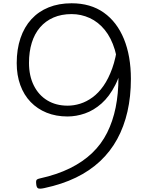

<svg xmlns="http://www.w3.org/2000/svg" viewBox="-20 -1139 932 1172"><path d="M417 -1119Q533 -1119 613.5 -1062Q694 -1005 736.5 -901Q779 -797 779 -657Q779 -550 758 -458Q737 -366 695.5 -290Q654 -214 591 -155Q528 -96 443.5 -55Q359 -14 251 9Q224 15 213.5 11Q203 7 201 -16Q199 -31 202 -38.5Q205 -46 224 -50Q328 -73 407 -112Q486 -151 542.5 -205Q599 -259 634 -329Q669 -399 686 -483Q703 -567 703 -666Q703 -762 681 -835Q659 -908 619.5 -956.5Q580 -1005 527.5 -1029Q475 -1053 417 -1053Q355 -1053 306.5 -1032Q258 -1011 224.5 -972Q191 -933 174 -878Q157 -823 157 -755Q157 -676 186.5 -617Q216 -558 269 -526Q322 -494 393 -494Q431 -494 469.5 -506Q508 -518 544.5 -544.5Q581 -571 611.5 -614.5Q642 -658 665 -721.5Q688 -785 698 -870L738 -797Q720 -692 684 -621Q648 -550 600 -507.5Q552 -465 498.5 -446.5Q445 -428 392 -428Q322 -428 265 -451Q208 -474 167 -516.5Q126 -559 104 -619.5Q82 -680 82 -754Q82 -838 105 -906Q128 -974 171.5 -1021.5Q215 -1069 277 -1094Q339 -1119 417 -1119Z"/></svg>

Font: Playwrite FR Moderne Light
Style: Regular
Weight: 300
Version: Version 1.002